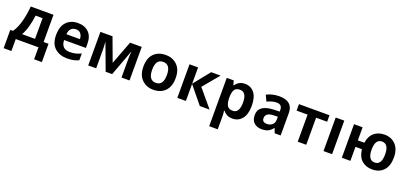

<svg xmlns="http://www.w3.org/2000/svg" viewBox="26 -1620 6168 2926"><g transform="rotate(20 3110.0 -157.5)"><path d="M416 -439V-103H206Q246 -174 269 -260.5Q292 -347 303 -439ZM555 -544H186Q177 -422 147 -305Q117 -188 60 -103H15V194H141V0H509V194H635V-103H555Z M951 -554Q837 -554 767 -482Q697 -410 697 -268Q697 -128 774.5 -59Q852 10 973 10Q1034 10 1078 1Q1122 -8 1162 -28V-137Q1117 -116 1074.5 -105.5Q1032 -95 980 -95Q843 -95 838 -238H1192V-307Q1192 -425 1127.5 -489.5Q1063 -554 951 -554ZM952 -454Q1007 -454 1033 -420Q1059 -386 1060 -333H841Q846 -394 876 -424Q906 -454 952 -454Z M1986 -544H1797L1653 -164L1512 -544H1316V0H1445V-276Q1445 -358 1439 -419H1443L1599 0H1704L1859 -418H1862Q1856 -358 1856 -280V0H1986Z M2635 -273Q2635 -409 2562 -481.5Q2489 -554 2375 -554Q2253 -554 2182.5 -481.5Q2112 -409 2112 -273Q2112 -137 2185.5 -63.5Q2259 10 2372 10Q2493 10 2564 -63.5Q2635 -137 2635 -273ZM2254 -273Q2254 -442 2373 -442Q2493 -442 2493 -273Q2493 -102 2374 -102Q2254 -102 2254 -273Z M3112 -544H3265L3047 -283L3284 0H3126L2900 -276V0H2761V-544H2900V-280Z M3618 -443Q3727 -443 3727 -275Q3727 -193 3701 -148Q3675 -103 3620 -103Q3554 -103 3529 -147.5Q3504 -192 3504 -274V-290Q3506 -367 3531 -405Q3556 -443 3618 -443ZM3661 -554Q3601 -554 3563.5 -530Q3526 -506 3504 -473H3498L3478 -544H3365V240H3504V20Q3504 -21 3496 -61H3504Q3526 -33 3562 -11.5Q3598 10 3658 10Q3751 10 3810 -62Q3869 -134 3869 -273Q3869 -412 3812 -483Q3755 -554 3661 -554Z M4299 -254V-209Q4299 -152 4264 -122.5Q4229 -93 4178 -93Q4144 -93 4122.5 -108Q4101 -123 4101 -160Q4101 -200 4131 -225Q4161 -250 4238 -252ZM4216 -555Q4159 -555 4106 -542Q4053 -529 4011 -507L4056 -411Q4094 -428 4132 -439.5Q4170 -451 4210 -451Q4299 -451 4299 -363V-337L4205 -334Q3959 -325 3959 -161Q3959 -73 4007 -31.5Q4055 10 4128 10Q4196 10 4234.5 -10Q4273 -30 4308 -74H4312L4340 0H4437V-364Q4437 -555 4216 -555Z M5031 -439H4852V0H4714V-439H4536V-544H5031Z M5271 0H5132V-544H5271Z M6174 -273Q6174 -409 6103.5 -481.5Q6033 -554 5924 -554Q5821 -554 5754.5 -497Q5688 -440 5674 -332H5568V-544H5429V0H5568V-227H5672Q5686 -107 5753 -48.5Q5820 10 5921 10Q6038 10 6106 -63.5Q6174 -137 6174 -273ZM5813 -273Q5813 -442 5922 -442Q6032 -442 6032 -273Q6032 -102 5923 -102Q5813 -102 5813 -273Z"/></g></svg>

Font: Noto Sans UI
Style: Bold
Weight: 700
Designer: Monotype Design Team
Foundry: Monotype Imaging Inc.
Version: Version 1.901